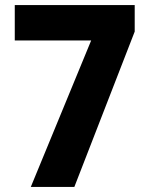

<svg xmlns="http://www.w3.org/2000/svg" viewBox="-20 -734 586 754"><path d="M101 0H272L509 -610V-714H38V-575H338Z"/></svg>

Font: Noto Sans Lao Looped SemiCondensed ExtraBold
Style: Regular
Weight: 800
Width: 4
Designer: Mark Frömberg, Ben Mitchell
Foundry: The Fontpad Ltd
Version: Version 1.002